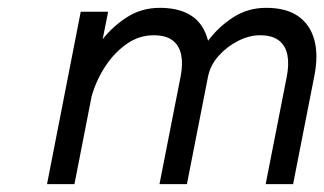

<svg xmlns="http://www.w3.org/2000/svg" viewBox="-20 -472 828 490"><path d="M100 -2 186 -442H256L242 -372Q269 -406 305.5 -429Q342 -452 388 -452Q438 -452 469 -431.5Q500 -411 511 -368Q538 -404 575.5 -428Q613 -452 659 -452Q710 -452 740.5 -431Q771 -410 782 -371Q793 -332 782 -277L728 -2H658L712 -277Q718 -308 713.5 -331.5Q709 -355 692 -368.5Q675 -382 643 -382Q616 -382 587.5 -367.5Q559 -353 538 -329.5Q517 -306 511 -277L457 -2H387L441 -277Q447 -308 442.5 -331.5Q438 -355 421 -368.5Q404 -382 372 -382Q335 -382 303.5 -360Q272 -338 249 -303Q226 -268 214 -227L170 -2Z"/></svg>

Font: Teachers
Style: Italic
Weight: 400
Italic angle: -11°
Designer: Alfredo Marco Pradil, Chank Diesel
Version: Version 1.001